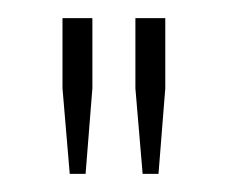

<svg xmlns="http://www.w3.org/2000/svg" viewBox="-20 -820 252 212"><path d="M57 -628 49 -722.5V-800H82V-722.5L74.5 -628ZM137.5 -628 129.5 -722.5V-800H162.5V-722.5L155 -628Z"/></svg>

Font: Big Shoulders Stencil Display ExtraLight
Style: Regular
Weight: 250
Designer: Patric King
Foundry: XO Type Co
Version: Version 2.001